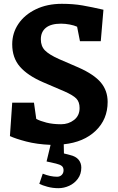

<svg xmlns="http://www.w3.org/2000/svg" viewBox="-20 -749 617 1006"><path d="M314 7 315 55 346 63Q377 70 391.5 87.5Q406 105 406 129Q406 163 388 187.5Q370 212 342.5 224.5Q315 237 286 237Q256 237 228.5 229.5Q201 222 186 214L204 161Q244 177 279 177Q294 177 303.5 167.5Q313 158 313 143Q313 128 303.5 120.5Q294 113 273 108L224 97L245 10Q173 7 117.5 -7.5Q62 -22 32 -36L44 -211H158L170 -126Q190 -115 223.5 -106.5Q257 -98 300 -98Q339 -98 368 -120.5Q397 -143 397 -183Q397 -215 380 -232.5Q363 -250 318 -270L206 -318Q125 -353 84.5 -399.5Q44 -446 44 -517Q44 -576 76.5 -624Q109 -672 168 -700.5Q227 -729 304 -729Q364 -729 412.5 -720.5Q461 -712 522 -698L508 -533H399L384 -609Q369 -616 345.5 -620.5Q322 -625 300 -625Q247 -625 220.5 -603.5Q194 -582 194 -543Q194 -507 215.5 -485Q237 -463 288 -440L392 -395Q473 -359 508.5 -316.5Q544 -274 544 -215Q544 -124 481.5 -64Q419 -4 314 7Z"/></svg>

Font: Enriqueta
Style: Bold
Weight: 700
Designer: Viviana Monsalve, Gustavo Ibarra
Foundry: 72Puntos
Version: Version 2.000